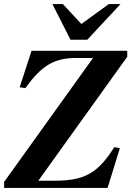

<svg xmlns="http://www.w3.org/2000/svg" viewBox="-32 -917 663 937"><path d="M553 -194 526 -199C498 -154 465 -112 429 -85C377 -47 322 -35 230 -35H155L589 -640V-669H122L64 -491L92 -487C171 -598 234 -634 339 -634H422L-12 -29V0H493ZM556 -897H499L365 -800L275 -897H224L312 -723H394Z"/></svg>

Font: STIXGeneral
Style: Bold Italic
Weight: 700
Italic angle: -16.33°
Designer: MicroPress Inc., with final additions and corrections provided by Coen Hoffman, Elsevier (retired)
Version: Version 1.1.0